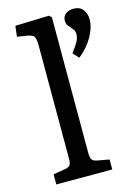

<svg xmlns="http://www.w3.org/2000/svg" viewBox="-117 -830 624 892"><g transform="rotate(-15 194.5 -384.0)"><path d="M295.9 -541 270 -568.8Q292 -597.7 301.5 -615.5Q311 -633.3 311 -650.9Q311 -661.1 307.6 -668Q304.2 -674.8 294.9 -685.1Q283.2 -697.3 279.1 -705.3Q274.9 -713.4 274.9 -723.1Q274.9 -746.1 290.5 -757.1Q306.2 -768.1 327.1 -768.1Q358.4 -768.1 373.3 -748Q388.2 -728 388.2 -700.2Q388.2 -663.1 363.5 -619.1Q338.9 -575.2 295.9 -541ZM40 0V-48.8L97.2 -58.1Q106.4 -59.6 112.3 -62.7Q118.2 -65.9 121.3 -69.3Q124.5 -72.8 126 -79.8Q127.4 -86.9 127.7 -92.3Q127.9 -97.7 127.9 -108.9V-643.1Q127.9 -676.8 120.8 -687.7Q113.8 -698.7 85 -703.1L41 -710L46.9 -761.2L210 -766.1L221.2 -754.9V-105Q221.2 -82 227.1 -71.8Q232.9 -61.5 252.9 -58.1L309.1 -47.9V0Z"/></g></svg>

Font: Literata Book
Style: Regular
Weight: 400
Designer: Latin by Veronika Burian and Jose Scaglione. Greek by Irene Vlachou. Cyrillic by Vera Evstafieva
Foundry: TypeTogether
Version: Version 2.003;PS 002.003;hotconv 1.0.88;makeotf.lib2.5.64775